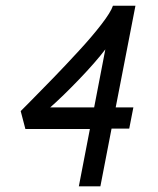

<svg xmlns="http://www.w3.org/2000/svg" viewBox="-20 -658 558 679"><path d="M313 -278.3 352.5 -483.4Q318.4 -438.5 259.8 -377.4Q201.2 -316.4 157.7 -278.3ZM53.2 -265.1Q55.2 -267.1 91.8 -304Q128.4 -340.8 170.4 -384.3Q212.4 -427.7 258.5 -477.8Q304.7 -527.8 338.4 -571.5Q372.1 -615.2 379.4 -637.7H459L389.2 -278.3H451.7L437 -203.1H374.5L335 1H258.8L297.9 -201.7H69.8Z"/></svg>

Font: Fantasque Sans Mono
Style: Italic
Weight: 400
Italic angle: -11°
Monospace: yes
Designer: Jany Belluz
Version: Version 1.8.0 ; ttfautohint (v1.8.2)